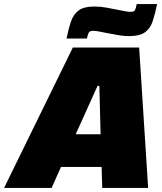

<svg xmlns="http://www.w3.org/2000/svg" viewBox="-79 -921 796 941"><path d="M-59 0 278 -688H603L647 0H422L419 -103H220L174 0ZM292 -263H414L408 -500H399ZM247 -732Q257 -781 269 -816Q281 -851 306.5 -870Q332 -889 384 -889Q414 -889 443.5 -883.5Q473 -878 498 -873Q518 -869 534 -866Q550 -863 561 -863Q578 -863 582.5 -871.5Q587 -880 591 -901H691Q681 -853 669.5 -817.5Q658 -782 632 -763Q606 -744 554 -744Q524 -744 494.5 -750Q465 -756 440 -760Q421 -764 404.5 -767Q388 -770 377 -770Q361 -770 356 -761Q351 -752 347 -732Z"/></svg>

Font: Saira Thin Black
Style: Italic
Weight: 900
Italic angle: -12°
Version: Version 1.101